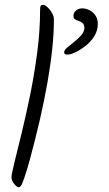

<svg xmlns="http://www.w3.org/2000/svg" viewBox="-20 -802 459 805"><path d="M264 -573Q257 -573 253 -575Q249 -577 249 -583Q249 -592 261.5 -602.5Q274 -613 290.5 -626Q307 -639 320 -653.5Q333 -668 334 -685Q333 -700 325.5 -706Q318 -712 309.5 -714.5Q301 -717 294.5 -721Q288 -725 288 -735Q288 -745 293 -752Q298 -759 306.5 -763Q315 -767 324 -767Q340 -767 355 -759.5Q370 -752 380 -737.5Q390 -723 390 -702Q390 -673 375 -649.5Q360 -626 338 -609Q316 -592 295.5 -582.5Q275 -573 264 -573ZM106 -136Q100 -114 94.5 -95.5Q89 -77 84 -62.5Q79 -48 75 -37.5Q71 -27 67 -22Q63 -17 60 -17Q55 -17 49.5 -21Q44 -25 39 -31.5Q34 -38 31 -45Q28 -52 28 -58Q28 -70 40 -119Q52 -168 70 -241Q88 -314 106 -402Q124 -490 136 -581.5Q148 -673 148 -757Q148 -771 150 -776.5Q152 -782 161 -782Q165 -782 172.5 -777Q180 -772 187.5 -763Q195 -754 200.5 -743Q206 -732 206 -720Q206 -663 199 -596.5Q192 -530 179 -456Q166 -382 147.5 -301.5Q129 -221 106 -136Z"/></svg>

Font: Kalam Variable Light
Style: Regular
Weight: 300
Designer: Lipi Raval, Jonny Pinhorn
Foundry: Indian Type Foundry
Version: Version 3.000